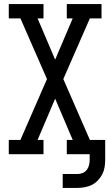

<svg xmlns="http://www.w3.org/2000/svg" viewBox="-20 -755 540 940"><path d="M287 165V97H359Q372 97 384.5 92Q397 87 405 76.5Q413 66 416 53Q419 40 419 27V0H307V-70H336L250 -272L164 -70H193V0H23V-70H80L210 -368L80 -665H23V-735H193V-665H164L250 -463L336 -665H307V-735H477V-665H420L290 -368L420 -70H495V27Q495 46 492 64Q489 82 480.5 98.5Q472 115 459 128.5Q446 142 430 150Q414 158 395.5 161.5Q377 165 359 165Z"/></svg>

Font: Iosevka Slab
Style: Regular
Weight: 400
Monospace: yes
Designer: Belleve Invis
Foundry: Belleve Invis
Version: Version 11.2.4; ttfautohint (v1.8.3)